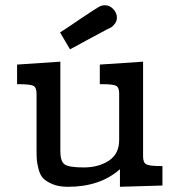

<svg xmlns="http://www.w3.org/2000/svg" viewBox="-20 -716 684 741"><path d="M45.9 -391.1V-466.8L212.9 -478V-131.8Q212.9 -94.7 228.5 -82.3Q244.1 -69.8 303.2 -69.8Q360.4 -69.8 400.1 -95.9Q439.9 -122.1 439.9 -175.8V-355Q439.9 -378.9 428 -385Q416 -391.1 374 -391.1H365.2V-466.8L532.2 -478V-111.8Q532.2 -87.9 545.2 -81.5Q558.1 -75.2 598.1 -75.2H606.9V0L442.9 4.9V-63Q366.7 4.9 242.2 4.9Q207 4.9 183.1 -5.1Q159.2 -15.1 147 -27.6Q134.8 -40 128.9 -63Q123 -85.9 122.1 -99.4Q121.1 -112.8 121.1 -137.2V-354Q121.1 -378.9 108.6 -385Q96.2 -391.1 49.8 -391.1ZM211.9 -590.8Q246.1 -612.8 293 -645Q350.1 -683.1 361.6 -689.5Q373 -695.8 385.3 -695.8Q403.3 -695.8 417.2 -680.9Q431.2 -666 431.2 -647.9Q431.2 -634.8 423.1 -624.3Q415 -613.8 409.7 -610.8Q404.3 -607.9 392.1 -602.1Q343.3 -576.2 310.1 -558.1Q276.9 -540 265.9 -533.9Q254.9 -527.8 250 -525.9Z"/></svg>

Font: CMU Concrete
Style: Bold
Weight: 700
Version: Version 0.7.0